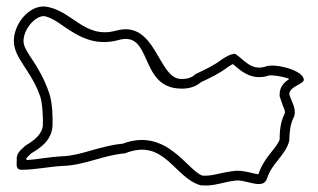

<svg xmlns="http://www.w3.org/2000/svg" viewBox="-20 -668 988 596"><path d="M23 -543C22 -487 76 -452 105 -368C112 -347 114 -300 113 -279C111 -250 83 -230 59 -216C43 -201 30 -192 32 -171C32 -157 28 -141 47 -141C91 -141 132 -151 176 -153C242 -155 303 -187 368 -192C490 -241 520 -117 602 -93C644 -88 672 -104 716 -108C749 -108 798 -79 809 -114C823 -161 866 -185 878 -231C878 -252 881 -282 890 -300C904 -326 886 -349 878 -375C878 -400 923 -407 923 -420C923 -450 834 -472 806 -462C760 -446 738 -483 710 -501C696 -501 678 -490 668 -483C643 -464 614 -451 587 -438C575 -426 558 -422 542 -423C470 -423 465 -607 341 -573C239 -545 202 -641 116 -648C66 -648 24 -592 23 -543ZM53 -542C54 -578 88 -617 115 -618C170 -613 230 -511 349 -544C455 -573 410 -395 541 -393C562 -392 586 -397 604 -413C630 -425 660 -439 686 -459C691 -462 698 -467 703 -469C722 -454 758 -414 816 -434C821 -435 856 -432 878 -423C866 -415 848 -401 848 -375V-370L849 -366C861 -328 868 -323 863 -314C850 -288 848 -258 848 -235C839 -207 801 -183 782 -127C769 -128 744 -138 716 -138H715H713C663 -133 639 -120 608 -123C561 -139 497 -273 361 -222C288 -215 232 -185 175 -183C133 -181 96 -173 62 -171V-172V-174C62 -177 60 -176 77 -192C102 -207 140 -230 143 -277C144 -302 143 -348 133 -378C100 -475 52 -506 53 -542Z"/></svg>

Font: Camosport
Style: Oln
Weight: 400
Version: Version 001.000